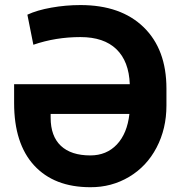

<svg xmlns="http://www.w3.org/2000/svg" viewBox="-20 -741 735 770"><path d="M302.7 -720.7Q464.8 -720.7 556.2 -631.8Q647.5 -543 647.5 -385.7V-317.9Q647.5 -224.6 607.9 -149.2Q568.4 -73.7 497.8 -31.7Q427.2 10.3 342.3 9.8Q197.3 9.8 116.9 -77.6Q36.6 -165 36.6 -327.6V-403.3H500.5Q497.1 -495.1 446.8 -543.7Q396.5 -592.3 302.7 -592.3Q203.1 -592.3 113.8 -561.5L89.8 -682.1Q128.4 -700.2 186 -710.4Q243.7 -720.7 302.7 -720.7ZM342.3 -117.7Q407.2 -117.7 448.7 -161.6Q490.2 -205.6 499 -284.2H183.1V-269Q183.1 -194.8 224.1 -156.2Q265.1 -117.7 342.3 -117.7Z"/></svg>

Font: RobotoInd
Style: Bold
Weight: 700
Designer: Google
Version: Version 2.001150; 2014